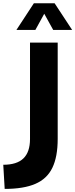

<svg xmlns="http://www.w3.org/2000/svg" viewBox="-137 -997 468 1192"><path d="M-107.9 175.8 -116.7 25.9Q-32.2 25.9 8.5 -13.7Q49.3 -53.2 49.3 -133.8V-732.4H221.2V-134.8Q221.2 -23.4 188 44.9Q154.8 113.3 82.3 144.5Q9.8 175.8 -107.9 175.8ZM311 -811H193.4L137.7 -911.6L82.5 -811H-35.2L73.2 -976.6H202.1Z"/></svg>

Font: Kumbh Sans ExtraBold
Style: Regular
Weight: 800
Version: Version 1.005